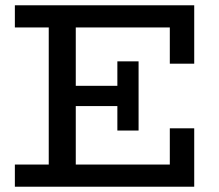

<svg xmlns="http://www.w3.org/2000/svg" viewBox="-20 -706 829 726"><path d="M36.2 0V-83.8H622.1V-220.8H714.4V0ZM164.3 -46.6V-633.8H266.5V-46.6ZM209.2 -304.9V-381.5H467.7V-304.9ZM423.8 -212.4V-474H504V-212.4ZM622.1 -465.2V-602.2H36.2V-686H714.4V-465.2Z"/></svg>

Font: BioRhyme ExtraBold
Style: Regular
Weight: 800
Designer: Aoife Mooney
Foundry: Aoife Mooney Type
Version: Version 1.600;gftools[0.9.33]